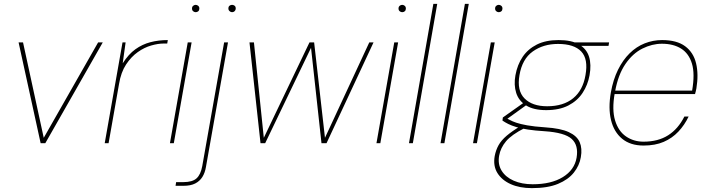

<svg xmlns="http://www.w3.org/2000/svg" viewBox="-20 -740 3651 992"><path d="M190 0 76 -521H99L206 -28L487 -521H511L214 0Z M521 0 613 -521H629L614 -413Q644 -460 679.5 -485.5Q715 -511 757 -522Q799 -533 847 -533L844 -515H824Q797 -515 761.5 -505Q726 -495 692 -471Q658 -447 631.5 -407Q605 -367 595 -306L541 0Z M858 0 950 -521H970L878 0ZM991 -677Q984 -677 978 -682Q972 -687 972 -696Q972 -705 978 -710Q984 -715 991 -715Q998 -715 1004 -710Q1010 -705 1010 -696Q1010 -687 1004.5 -682Q999 -677 991 -677Z M887 220 890 201H927Q974 201 995.5 181.5Q1017 162 1025 118L1138 -521H1158L1044 123Q1039 153 1025.5 174.5Q1012 196 988.5 208Q965 220 928 220ZM1179 -677Q1172 -677 1166 -682.5Q1160 -688 1160 -696Q1160 -706 1166 -710.5Q1172 -715 1179 -715Q1186 -715 1192 -710.5Q1198 -706 1198 -696Q1198 -688 1192.5 -682.5Q1187 -677 1179 -677Z M1326 0 1269 -521H1292L1343 -28L1579 -521H1603L1659 -28L1888 -521H1910L1667 0H1641L1587 -493L1350 0Z M1925 0 2017 -521H2037L1945 0ZM2058 -677Q2051 -677 2045 -682Q2039 -687 2039 -696Q2039 -705 2045 -710Q2051 -715 2058 -715Q2065 -715 2071 -710Q2077 -705 2077 -696Q2077 -687 2071.5 -682Q2066 -677 2058 -677Z M2093 0 2219 -720H2239L2113 0Z M2256 0 2382 -720H2402L2276 0Z M2424 0 2516 -521H2536L2444 0ZM2557 -677Q2550 -677 2544 -682Q2538 -687 2538 -696Q2538 -705 2544 -710Q2550 -715 2557 -715Q2564 -715 2570 -710Q2576 -705 2576 -696Q2576 -687 2570.5 -682Q2565 -677 2557 -677Z M2728 232Q2665 232 2619 211.5Q2573 191 2550 154Q2527 117 2536 66Q2542 35 2556 10Q2570 -15 2597.5 -38.5Q2625 -62 2670 -89L2690 -78Q2623 -44 2594.5 -10Q2566 24 2559 64Q2551 108 2571.5 141.5Q2592 175 2634 193.5Q2676 212 2732 212Q2828 212 2888 175Q2948 138 2959 75Q2970 11 2934 -22Q2898 -55 2794 -62Q2744 -65 2708.5 -70.5Q2673 -76 2648 -83.5Q2623 -91 2606 -99.5Q2589 -108 2576 -117L2578 -133L2684 -208L2705 -201L2591 -119L2587 -133Q2600 -128 2613.5 -120.5Q2627 -113 2647.5 -106Q2668 -99 2703.5 -92.5Q2739 -86 2798 -82Q2876 -77 2918.5 -57.5Q2961 -38 2975 -5.5Q2989 27 2981 72Q2974 115 2945 151.5Q2916 188 2863 210Q2810 232 2728 232ZM2802 -171Q2737 -171 2698.5 -195Q2660 -219 2647 -260Q2634 -301 2643 -351Q2653 -406 2680.5 -446.5Q2708 -487 2754 -510Q2800 -533 2866 -533Q2934 -533 2972.5 -510Q3011 -487 3023.5 -446.5Q3036 -406 3026 -351Q3017 -301 2990 -260Q2963 -219 2916.5 -195Q2870 -171 2802 -171ZM2807 -191Q2891 -191 2941.5 -232.5Q2992 -274 3005 -352Q3020 -435 2983 -474Q2946 -513 2863 -513Q2787 -513 2732.5 -474Q2678 -435 2664 -352Q2650 -272 2690 -231.5Q2730 -191 2807 -191ZM2953 -503 2947 -521H3127L3124 -503Z M3305 12Q3237 12 3194.5 -23Q3152 -58 3137 -119.5Q3122 -181 3136 -262Q3148 -329 3173 -379.5Q3198 -430 3233 -464.5Q3268 -499 3311 -516Q3354 -533 3401 -533Q3477 -533 3520 -501Q3563 -469 3576.5 -412.5Q3590 -356 3578 -283Q3577 -275 3575 -269Q3573 -263 3571 -254H3146L3149 -272H3556Q3571 -359 3555 -411.5Q3539 -464 3499 -489Q3459 -514 3400 -514Q3349 -514 3299 -489Q3249 -464 3211.5 -409.5Q3174 -355 3158 -268L3156 -258Q3141 -173 3158 -117.5Q3175 -62 3214.5 -35Q3254 -8 3305 -8Q3380 -8 3432 -41Q3484 -74 3516 -138H3538Q3517 -94 3485 -60Q3453 -26 3409 -7Q3365 12 3305 12Z"/></svg>

Font: DM Sans 10pt Thin
Style: Italic
Weight: 250
Italic angle: -10°
Version: Version 4.004;gftools[0.9.30]